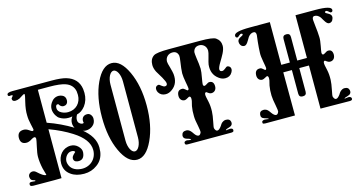

<svg xmlns="http://www.w3.org/2000/svg" viewBox="-76 -1053 2657 1402"><g transform="rotate(-15 1252.0 -352.0)"><path d="M583 -377C576 -394 565 -403 549 -403C517 -403 507 -381 507 -362C507 -357 508 -353 509 -348C506 -346 503 -345 500 -345C491 -345 481 -350 472 -360C468 -365 466 -372 466 -381C466 -394 470 -407 478 -420C502 -425 523 -440 541 -463C561 -490 571 -521 571 -558C571 -568 570 -578 569 -588C561 -643 528 -679 471 -696C447 -703 411 -707 364 -707H67C38 -707 24 -701 25 -689C25 -682 29 -678 37 -678C39 -678 42 -678 45 -679H53C56 -679 58 -678 59 -677C62 -670 46 -662 46 -653C46 -640 54 -633 70 -633C80 -633 91 -636 102 -641L126 -656C134 -661 139 -664 142 -664C144 -664 146 -663 147 -660C148 -657 144 -639 136 -606C127 -569 123 -536 124 -509C124 -487 127 -464 133 -439C139 -414 142 -401 142 -398C142 -391 139 -387 132 -387C129 -387 122 -391 109 -400C96 -409 84 -413 72 -413C40 -413 24 -397 23 -365C23 -332 38 -316 69 -316C76 -316 82 -317 89 -320C94 -321 101 -325 112 -332C121 -337 127 -340 132 -340C140 -340 144 -335 144 -325C144 -319 140 -300 133 -268C126 -237 122 -212 122 -195C122 -166 126 -135 133 -104L147 -54C147 -52 146 -51 144 -51C131 -51 111 -64 82 -91C74 -98 65 -102 56 -102C36 -102 20 -86 23 -67C24 -52 31 -43 42 -40C54 -37 60 -34 59 -30C59 -28 52 -28 37 -30C22 -32 14 -29 12 -22C8 -7 16 0 35 0C176 1 247 1 248 0V-370C313 -346 368 -319 415 -289C488 -243 525 -193 525 -139C525 -70 470 -21 401 -28C355 -33 327 -54 317 -89C315 -96 314 -102 314 -109C314 -138 338 -171 367 -171C383 -171 392 -167 394 -159C394 -156 368 -141 365 -120C364 -101 374 -90 395 -88C428 -85 446 -103 449 -142C450 -159 443 -174 428 -189C413 -204 394 -212 373 -212C314 -212 273 -164 273 -104C273 -66 288 -37 318 -16C344 3 377 12 417 12C455 12 488 1 516 -20C547 -42 565 -73 571 -112C572 -124 573 -135 573 -145C573 -201 542 -253 481 -300C487 -293 497 -290 511 -290C529 -290 545 -295 559 -305C577 -318 586 -336 586 -359C586 -366 585 -372 583 -377ZM519 -584C520 -575 521 -565 521 -556C521 -496 479 -453 420 -453C402 -453 386 -457 371 -465C353 -474 344 -487 344 -504C344 -523 351 -531 365 -528C374 -512 385 -504 399 -504C415 -504 433 -513 433 -541C433 -560 425 -573 409 -580C400 -584 391 -586 382 -586C358 -586 338 -575 323 -552C313 -537 308 -522 308 -505C308 -489 313 -473 322 -457C330 -444 338 -435 347 -430C366 -418 387 -412 411 -412C421 -412 431 -413 441 -415C430 -400 425 -385 425 -368C425 -355 428 -342 435 -331C377 -366 315 -396 248 -419V-668H334C389 -668 430 -663 455 -654C490 -642 512 -619 519 -584Z M986 -352C986 -453 969 -539 936 -610C903 -681 864 -717 817 -717C770 -717 730 -681 697 -610C664 -539 648 -453 648 -352C648 -251 664 -165 697 -94C730 -23 770 13 817 13C864 13 903 -23 936 -94C969 -165 986 -251 986 -352ZM864 -143C864 -91 842 -50 817 -50C792 -50 770 -91 770 -143V-567C770 -619 792 -660 817 -660C842 -660 864 -619 864 -567Z M1645 -423C1650 -431 1653 -439 1653 -448C1653 -459 1648 -467 1639 -472C1634 -474 1630 -475 1627 -475C1618 -475 1601 -452 1585 -452C1572 -452 1566 -458 1566 -469C1566 -478 1573 -495 1587 -518C1608 -554 1635 -594 1635 -629C1635 -656 1624 -677 1602 -692C1587 -702 1548 -707 1487 -707H1248C1187 -707 1148 -702 1133 -692C1112 -678 1102 -656 1102 -626C1102 -609 1107 -591 1116 -573C1116 -572 1127 -554 1149 -518C1162 -495 1169 -478 1169 -469C1169 -458 1163 -452 1151 -452C1135 -452 1117 -475 1109 -475C1105 -475 1101 -474 1096 -472C1087 -467 1083 -459 1083 -448C1083 -439 1085 -431 1090 -423C1102 -404 1120 -395 1143 -395C1160 -395 1176 -401 1192 -413C1226 -438 1240 -474 1235 -523C1234 -532 1230 -550 1223 -575C1216 -598 1212 -614 1212 -622C1212 -657 1239 -678 1268 -677C1291 -677 1305 -665 1310 -642C1311 -635 1310 -619 1306 -594C1301 -563 1298 -535 1297 -511C1297 -494 1300 -472 1305 -444C1310 -417 1313 -400 1313 -395C1313 -386 1310 -381 1304 -381C1299 -380 1283 -401 1270 -402C1243 -404 1229 -390 1228 -360C1227 -333 1244 -317 1264 -317C1281 -318 1298 -336 1305 -333C1314 -331 1316 -320 1313 -299L1304 -262C1300 -239 1298 -214 1299 -187C1299 -167 1303 -141 1310 -109C1315 -82 1317 -67 1316 -62C1311 -48 1304 -41 1296 -41C1286 -41 1275 -49 1264 -66C1253 -83 1243 -93 1234 -97C1228 -100 1222 -101 1217 -101C1196 -101 1185 -92 1182 -75C1179 -58 1188 -46 1207 -41C1227 -36 1236 -31 1235 -26C1224 -26 1214 -27 1204 -30C1187 -29 1180 -22 1183 -9C1184 -3 1191 0 1203 0H1530C1542 0 1549 -3 1550 -9C1553 -22 1547 -29 1530 -30C1514 -29 1503 -27 1498 -26C1497 -31 1506 -36 1525 -41C1545 -46 1554 -58 1552 -75C1549 -92 1538 -101 1517 -101C1511 -101 1505 -100 1499 -97C1491 -93 1484 -88 1479 -81L1470 -67C1458 -50 1447 -41 1438 -41C1429 -41 1423 -48 1418 -62C1416 -67 1418 -82 1424 -109C1431 -141 1434 -167 1435 -187C1436 -214 1434 -239 1429 -262L1421 -299C1417 -320 1419 -331 1428 -333C1435 -336 1445 -317 1465 -316C1485 -315 1506 -329 1505 -360C1504 -387 1492 -400 1467 -398C1459 -397 1438 -378 1429 -381C1424 -382 1421 -387 1421 -396C1421 -401 1423 -417 1428 -444C1433 -471 1436 -492 1436 -509C1435 -533 1432 -560 1427 -591C1424 -616 1422 -631 1423 -638C1428 -663 1443 -676 1468 -677C1496 -678 1523 -657 1523 -622C1523 -614 1520 -598 1513 -575C1506 -550 1501 -532 1500 -523C1495 -474 1510 -438 1544 -413C1559 -401 1576 -395 1593 -395C1616 -395 1634 -404 1645 -423Z M2461 -660C2471 -660 2476 -665 2476 -676C2476 -697 2436 -707 2356 -707H2206V-384H2133V-562C2133 -581 2124 -590 2105 -590C2086 -590 2077 -581 2077 -562V-384H2012V-707H1861C1781 -707 1741 -697 1741 -676C1741 -665 1746 -660 1756 -660C1763 -660 1778 -682 1789 -679C1799 -677 1800 -672 1793 -665L1771 -653C1760 -646 1754 -637 1754 -626C1754 -621 1755 -617 1756 -612C1762 -595 1773 -587 1788 -587C1807 -587 1821 -617 1836 -642C1849 -659 1863 -667 1880 -666C1891 -665 1896 -657 1896 -641C1896 -636 1894 -620 1890 -591C1887 -562 1885 -535 1884 -508C1883 -491 1886 -469 1891 -441C1896 -414 1899 -397 1899 -392C1899 -383 1896 -378 1891 -378C1884 -378 1870 -399 1857 -399C1830 -401 1816 -387 1815 -358C1814 -331 1830 -315 1850 -315C1867 -316 1884 -332 1891 -331C1900 -329 1902 -318 1899 -297L1890 -260C1886 -237 1884 -212 1885 -185C1886 -166 1889 -140 1896 -108C1901 -81 1903 -66 1902 -61C1897 -47 1891 -40 1882 -40C1873 -40 1862 -48 1850 -65C1839 -82 1829 -92 1822 -95C1815 -98 1809 -100 1803 -100C1782 -100 1771 -91 1769 -74C1766 -56 1774 -44 1793 -39C1812 -34 1822 -30 1822 -25L1811 -27C1804 -28 1797 -29 1791 -29C1774 -28 1767 -21 1770 -8C1771 -3 1778 -1 1789 -1H2013L2012 -327H2077V-149C2077 -130 2086 -121 2105 -121C2124 -121 2133 -130 2133 -149V-327H2206V-1L2427 1C2440 1 2446 -3 2447 -11C2447 -22 2440 -28 2426 -29C2420 -29 2413 -28 2406 -27L2395 -25C2394 -30 2404 -34 2423 -39C2442 -44 2451 -56 2448 -74C2445 -91 2434 -100 2413 -100C2408 -100 2402 -99 2396 -96C2380 -88 2372 -75 2367 -66C2355 -49 2344 -40 2335 -40C2326 -40 2320 -47 2315 -61C2313 -66 2315 -81 2321 -108C2328 -140 2331 -166 2332 -185C2333 -212 2331 -237 2326 -260L2318 -297C2314 -318 2316 -329 2325 -331C2332 -332 2342 -315 2362 -314C2382 -313 2402 -326 2402 -358C2401 -385 2389 -398 2364 -395C2356 -395 2335 -375 2326 -378C2321 -379 2318 -385 2318 -394C2318 -399 2321 -415 2326 -442C2331 -469 2334 -491 2333 -508C2332 -535 2330 -562 2326 -591C2323 -620 2321 -636 2321 -641C2321 -657 2326 -665 2336 -666C2353 -667 2368 -659 2381 -642C2396 -617 2410 -587 2429 -587C2444 -587 2455 -595 2460 -612C2462 -617 2463 -621 2463 -626C2463 -637 2457 -646 2445 -653L2424 -665C2417 -672 2418 -677 2428 -679C2439 -682 2454 -660 2461 -660Z"/></g></svg>

Font: GFS Eustace
Style: Regular
Weight: 400
Designer: George Matthiopoulos
Foundry: George Matthiopoulos
Version: Version 1.0